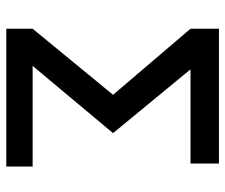

<svg xmlns="http://www.w3.org/2000/svg" viewBox="-74 -660 733 626"><g transform="rotate(90 293.0 -346.5)"><path d="M73.2 0V-85.9L288.6 -348.1L73.2 -600.6V-693.4H512.7V-600.6H205.6L413.6 -348.1L194.3 -85.9H522.5V0Z"/></g></svg>

Font: Caskaydia Cove
Style: Regular
Weight: 400
Monospace: yes
Designer: Aaron Bell
Foundry: Saja Typeworks
Version: Version 4.300; ttfautohint (v1.8.3)